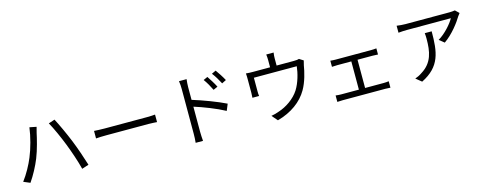

<svg xmlns="http://www.w3.org/2000/svg" viewBox="-31 -1588 6063 2417"><g transform="rotate(-15 3000.0 -379.0)"><path d="M229 -317C195 -234 138 -128 75 -45L160 -9C216 -90 271 -192 308 -284C350 -387 385 -535 398 -597C403 -618 410 -648 417 -670L328 -688C314 -573 273 -421 229 -317ZM722 -355C763 -249 810 -113 835 -11L924 -40C897 -130 844 -284 804 -382C761 -488 697 -626 658 -699L577 -672C620 -597 682 -458 722 -355Z M1102 -433V-335C1133 -338 1186 -340 1241 -340C1316 -340 1715 -340 1790 -340C1835 -340 1877 -336 1897 -335V-433C1875 -431 1839 -428 1789 -428C1715 -428 1315 -428 1241 -428C1185 -428 1132 -431 1102 -433Z M2656 -720 2601 -695C2634 -650 2665 -595 2690 -543L2747 -569C2724 -616 2681 -683 2656 -720ZM2777 -770 2722 -744C2756 -700 2788 -647 2815 -594L2871 -622C2847 -668 2803 -735 2777 -770ZM2305 -75C2305 -38 2303 11 2299 43H2395C2392 11 2389 -43 2389 -75V-404C2500 -370 2673 -303 2781 -244L2816 -329C2710 -382 2521 -453 2389 -493V-657C2389 -687 2392 -730 2396 -761H2297C2303 -730 2305 -685 2305 -657C2305 -573 2305 -131 2305 -75Z M3882 -607 3828 -641C3815 -636 3796 -633 3759 -633H3535V-726C3535 -747 3536 -770 3541 -801H3445C3449 -770 3450 -747 3450 -726V-633H3229C3194 -633 3165 -634 3136 -637C3139 -615 3139 -581 3139 -560C3139 -525 3139 -416 3139 -384C3139 -365 3138 -338 3136 -320H3223C3220 -336 3219 -362 3219 -380C3219 -410 3219 -517 3219 -559H3778C3769 -473 3737 -352 3683 -267C3622 -172 3512 -98 3412 -66C3380 -54 3342 -43 3308 -38L3373 37C3556 -13 3694 -115 3769 -246C3825 -342 3854 -467 3867 -547C3871 -566 3877 -592 3882 -607Z M4155 -77V7C4179 5 4205 4 4227 4H4780C4796 4 4827 5 4847 7V-77C4827 -74 4804 -72 4780 -72H4538V-440H4733C4756 -440 4782 -439 4804 -437V-517C4783 -515 4758 -513 4733 -513H4273C4257 -513 4225 -514 4204 -517V-437C4225 -439 4257 -440 4273 -440H4457V-72H4227C4204 -72 4178 -74 4155 -77Z M5931 -676 5882 -723C5867 -720 5831 -717 5812 -717C5752 -717 5286 -717 5238 -717C5201 -717 5159 -721 5124 -726V-635C5163 -639 5201 -641 5238 -641C5285 -641 5738 -641 5808 -641C5775 -579 5681 -470 5589 -417L5655 -364C5769 -443 5864 -572 5904 -640C5911 -651 5924 -666 5931 -676ZM5532 -544H5442C5445 -518 5446 -496 5446 -472C5446 -305 5424 -162 5269 -68C5241 -48 5207 -32 5179 -23L5253 37C5508 -90 5532 -273 5532 -544Z"/></g></svg>

Font: Source Han Sans JP
Style: Regular
Weight: 400
Designer: Ryoko NISHIZUKA 西塚涼子 (kana, bopomofo & ideographs); Paul D. Hunt (Latin, Greek & Cyrillic); Sandoll Communications 산돌커뮤니
Foundry: Adobe
Version: Version 2.004;hotconv 1.0.118;makeotfexe 2.5.65603